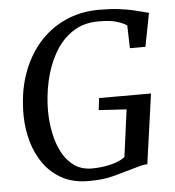

<svg xmlns="http://www.w3.org/2000/svg" viewBox="-53 -801 785 859"><g transform="rotate(-5 339.0 -371.5)"><path d="M311 8Q242.7 8 192.8 -18.7Q143 -45.5 110.8 -90.6Q78.6 -135.6 62.8 -191.6Q47 -247.6 46 -306Q44.7 -407.2 72.3 -489.2Q99.9 -571.2 150.8 -629.9Q201.7 -688.5 270.8 -719.9Q340 -751.3 422.1 -751.3Q475.2 -751.3 513.1 -746.5Q551 -741.6 577.5 -735.3Q604 -729 622.5 -724Q628.3 -722.5 633.7 -721Q639.2 -719.5 644.9 -718L615.9 -568.2H546.1L543.2 -670.8Q524.2 -683 495.9 -691.4Q467.7 -699.8 416.6 -699.8Q347.5 -699.8 298.1 -666.1Q248.6 -632.4 217.3 -576.5Q185.9 -520.5 171.1 -452.9Q156.3 -385.2 156.6 -317.1Q157.3 -265.9 167.5 -217.6Q177.6 -169.3 198.5 -130.7Q219.5 -92 252.2 -69.4Q284.9 -46.8 330.6 -46.8Q370.7 -46.8 412 -56.1Q453.3 -65.4 479.1 -84.6L507.6 -296.7L383 -304.3L389.2 -357.9H622.5L578.5 -44.2Q564.1 -44.2 545.9 -39.2Q527.7 -34.2 506.8 -28.2Q468.6 -17.2 422.9 -4.6Q377.2 8 311 8Z"/></g></svg>

Font: Merriweather Light
Style: Italic
Weight: 300
Italic angle: -7.8°
Designer: Eben Sorkin
Foundry: Eben Sorkin
Version: Version 2.101